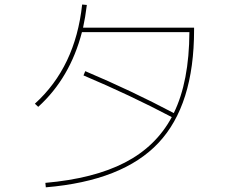

<svg xmlns="http://www.w3.org/2000/svg" viewBox="-20 -801 1040 841"><path d="M132.8 -346.7Q310.5 -507.8 339.8 -781.2L360.4 -779.3Q353.5 -723.6 343.8 -679.7H830.1V-669.9Q830.1 -340.8 673.8 -174.8Q517.6 -8.8 180.7 19.5L178.7 0Q390.6 -18.6 526.9 -88.9Q663.1 -159.2 732.4 -288.1Q550.8 -383.8 345.7 -470.7L353.5 -489.3Q556.6 -403.3 741.2 -305.7Q808.6 -443.4 809.6 -660.2H338.9Q287.1 -460 147.5 -333Z"/></svg>

Font: Mgen+ 1m thin
Style: Regular
Weight: 100
Designer: [Source Han Sans]
Ryoko NISHIZUKA  (kana & ideographs); Paul D. Hunt (Latin, Greek & Cyrillic); Wenlong ZHANG  (bopomofo
Version: Version 1.059.20150602